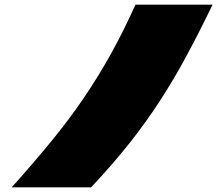

<svg xmlns="http://www.w3.org/2000/svg" viewBox="-20 -757 960 822"><path d="M30 45Q126 -62 202 -155Q278 -248 340 -339.5Q402 -431 455.5 -527.5Q509 -624 560 -737H890Q831 -615 777 -515Q723 -415 663.5 -323.5Q604 -232 533.5 -143Q463 -54 370 45Z"/></svg>

Font: ChangwonDangamAsac Bold
Style: Regular
Weight: 700
Designer: Choi Chi-young, Lee Youngbeen, Kim Jungjin, Yoon Jihee, Han Dohee
Foundry: YoonDesign Inc.
Version: Version 1.010;Build 20210623